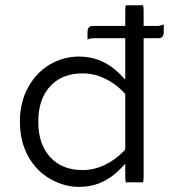

<svg xmlns="http://www.w3.org/2000/svg" viewBox="-20 -715 661 735"><path d="M295.9 -64Q217.3 -64 171.9 -113.8Q126.5 -163.1 126.5 -249Q126.5 -339.4 176.3 -389.2Q221.2 -434.1 295.9 -434.1Q360.4 -434.1 418.9 -392.1Q439 -377.4 456.5 -358.4L459.5 -355.5V-142.6Q453.6 -136.2 450.7 -133.3Q420.4 -103 382.8 -84.5Q341.3 -64 295.9 -64ZM461.4 -694.8Q459.5 -688.5 459.5 -672.9V-615.7H336.9Q325.7 -615.7 320.8 -610.8Q314.9 -605 314.9 -590.8V-563.5Q325.7 -568.8 336.9 -568.8H459.5V-410.2Q439.9 -430.7 438 -432.6Q371.6 -498.5 283.2 -498.5Q223.6 -498.5 172.1 -468.8Q120.6 -439 88.9 -382.8Q56.2 -325.2 56.2 -249.8Q56.2 -174.3 87.9 -116.7Q119.6 -59.1 173.8 -29.3Q226.6 0.5 283.2 0.5Q374.5 0.5 441.9 -69.8L459.5 -87.9V-39.1Q459.5 -24.9 461.4 -17.1H527.8Q529.8 -23.4 529.8 -39.1V-568.8H585Q596.2 -568.8 601.1 -573.7Q606.9 -579.6 606.9 -593.8V-621.1Q590.3 -615.7 585.4 -615.7Q585 -615.7 585 -615.7H529.8V-672.9Q529.8 -687 527.8 -694.8Z"/></svg>

Font: YuPearl-ExtraLight
Style: ExtraLight
Weight: 200
Designer: Max Yao
Foundry: Max-Everyday
Version: Version 1.011; ttfautohint (v1.8.3)